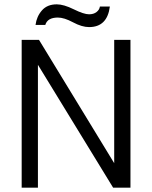

<svg xmlns="http://www.w3.org/2000/svg" viewBox="-20 -866 702 886"><path d="M391 -741Q358 -741 317 -763Q276 -785 247 -785Q199 -785 189 -751H144Q149 -790 173.5 -818Q198 -846 242 -846Q274 -846 320.5 -823Q367 -800 391 -800Q412 -800 425.5 -810.5Q439 -821 441 -836H487Q475 -741 391 -741ZM80 0V-682H160L507 -113V-682H582V0H502L155 -567V0Z"/></svg>

Font: Didact Gothic
Style: Regular
Weight: 400
Designer: Daniel Johnson
Foundry: Daniel Johnson
Version: Version 2.101;PS 002.101;hotconv 1.0.88;makeotf.lib2.5.64775